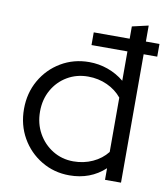

<svg xmlns="http://www.w3.org/2000/svg" viewBox="-82 -786 752 863"><g transform="rotate(10 294.5 -354.5)"><path d="M292 8Q222.1 8 164.5 -26.4Q106.9 -60.8 73.4 -119.5Q40 -178.2 40 -251Q40 -323.6 73.4 -382Q106.8 -440.5 164.4 -474.7Q222 -509 293 -509Q336.9 -509 377.9 -494.5Q419 -480 453 -452V-586H289V-644H453V-700L527 -717V-644H589V-586H527V0H454V-53Q388 8 292 8ZM299 -57Q346 -57 386.5 -75.5Q427 -94 453 -127V-375Q427 -407 386.7 -425.5Q346.4 -444 299 -444Q246.8 -444 204.4 -419Q162 -394 137.5 -350.5Q113 -307 113 -252Q113 -197 137.6 -152.9Q162.3 -108.8 204.6 -82.9Q246.9 -57 299 -57Z"/></g></svg>

Font: Red Hat Display
Style: Regular
Weight: 300
Designer: Pentagram, MCKL
Foundry: Pentagram, MCKL
Version: Version 1.023